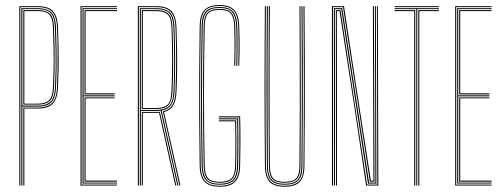

<svg xmlns="http://www.w3.org/2000/svg" viewBox="-20 -720 1954 745"><path d="M55 0V-696H128.2Q150.5 -696 167.4 -689.2Q184.2 -682.5 194 -664.6Q203.8 -646.8 205 -613.5Q206.8 -565.8 207.4 -527.5Q208 -489.2 207.4 -454.2Q206.8 -419.2 205 -381.2Q203.5 -349 194.1 -331Q184.8 -313 167.9 -305.9Q151 -298.8 127.2 -298.8H74.5V0H70.5V-302.5H127.2Q160.2 -302.5 179.8 -318.4Q199.2 -334.2 201.2 -381.5Q202.5 -410.5 203.1 -445.2Q203.8 -480 203.5 -521.8Q203.2 -563.5 201.2 -613.2Q200.2 -644.2 191.2 -661.4Q182.2 -678.5 166.2 -685.4Q150.2 -692.2 128.2 -692.2H59V0ZM62.8 0V-688.2H128.2Q159.2 -688.2 177.4 -673.6Q195.5 -659 197.2 -613.2Q199 -565.8 199.5 -526.8Q200 -487.8 199.5 -452.8Q199 -417.8 197.2 -381.2Q195.2 -336 177.2 -321.1Q159.2 -306.2 127.2 -306.2H66.8V0ZM66.8 -310.2H127.2Q157.8 -310.2 174.6 -324.2Q191.5 -338.2 193.5 -382Q195.2 -417 195.8 -452.8Q196.2 -488.5 195.6 -528Q195 -567.5 193.2 -613Q191.5 -657 174.8 -670.8Q158 -684.5 128.2 -684.5H66.8ZM70.5 -314V-680.8H128.2Q155.5 -680.8 171.8 -668.1Q188 -655.5 189.5 -612.8Q191.2 -565.5 191.8 -525.2Q192.2 -485 191.6 -449.8Q191 -414.5 189.5 -382Q187.8 -341 172.4 -327.5Q157 -314 127.2 -314ZM74.5 -317.8H127.2Q155.8 -317.8 169.8 -330.5Q183.8 -343.2 185.5 -380.8Q187.2 -418.2 187.9 -454.1Q188.5 -490 187.9 -528.9Q187.2 -567.8 185.5 -614Q184.2 -649 171.4 -662.9Q158.5 -676.8 128.2 -676.8H74.5Z M292.5 0V-696H433.8V-692.2H296.5V-3.8H433.8V0ZM308 -15.2V-342.2H425.2V-338.5H312V-19.2H433.8V-15.2ZM300.2 -7.8V-688.2H433.8V-684.5H304.2V-350H425.2V-346.2H304.2V-11.5H433.8V-7.8ZM308 -353.8V-680.8H433.8V-676.8H312V-357.8H425.2V-353.8Z M514.8 0V-696H588Q611.5 -696 628.2 -688.9Q645 -681.8 654.2 -663.8Q663.5 -645.8 664.8 -613.5Q666.5 -564.5 667.1 -523.5Q667.8 -482.5 667.2 -444Q666.8 -405.5 664.8 -364Q663.2 -329.5 652.1 -310.6Q641 -291.8 616.5 -285.2L680.2 0H676.2L612 -288Q636.5 -293.2 648 -311.5Q659.5 -329.8 661 -364.5Q662.5 -398.8 663.1 -438.8Q663.8 -478.8 663.2 -522.8Q662.8 -566.8 661 -613.2Q660 -644.8 650.8 -661.9Q641.5 -679 625.6 -685.6Q609.8 -692.2 588 -692.2H518.8V0ZM530.2 0V-285.8H586.5Q590.5 -285.8 594 -285.9Q597.5 -286 600.2 -286.2L664.2 0H660.2L597.2 -282.2Q594.8 -282 592 -282Q589.2 -282 586.5 -282H534.2V0ZM522.5 0V-688.2H588Q618.5 -688.2 636.9 -673.9Q655.2 -659.5 657 -613.2Q659.5 -547 659.6 -485.6Q659.8 -424.2 657 -363Q655.5 -329.5 643.6 -312.2Q631.8 -295 607.2 -291L672.2 0H668.2L603.2 -290.5Q600 -290.2 596 -289.9Q592 -289.5 587 -289.5H526.5V0ZM526.5 -293.5H587Q618.8 -293.5 635.1 -308Q651.5 -322.5 653.2 -364.8Q655.8 -417.8 655.8 -480.9Q655.8 -544 653.2 -611Q651.5 -656.5 634.9 -670.5Q618.2 -684.5 588 -684.5H526.5ZM530.2 -297.2V-680.8H588Q616 -680.8 631.9 -667.9Q647.8 -655 649.2 -613Q651.8 -546.2 651.9 -483.8Q652 -421.2 649.2 -364.2Q647.5 -327.2 633.6 -312.2Q619.8 -297.2 587 -297.2ZM534.2 -301H587Q614.5 -301 629 -312.8Q643.5 -324.5 645.2 -365Q648 -422.2 648 -483.9Q648 -545.5 645.5 -612.8Q644 -652.8 629.2 -664.8Q614.5 -676.8 588 -676.8H534.2Z M832.5 4.5Q791.8 4.5 773.5 -14.9Q755.2 -34.2 754.8 -78.2Q753.5 -172.2 753 -259.5Q752.5 -346.8 753 -434.6Q753.5 -522.5 754.8 -617.5Q755.2 -661.5 773.2 -681Q791.2 -700.5 831.5 -700.5Q871.2 -700.5 889.1 -681.1Q907 -661.8 908.2 -617.8Q909.2 -587.8 909.6 -564.8Q910 -541.8 909.6 -518.6Q909.2 -495.5 908.2 -465H904.5Q905.8 -502 905.8 -539.5Q905.8 -577 904.5 -617.8Q903 -661.5 885.8 -679.1Q868.5 -696.8 831.5 -696.8Q790.8 -696.8 775 -677.4Q759.2 -658 758.8 -617.8Q757.5 -534.5 757 -467Q756.5 -399.5 756.5 -338.5Q756.5 -277.5 757.1 -214.9Q757.8 -152.2 758.8 -78.2Q759.2 -35.8 776.1 -17.5Q793 0.8 832.5 0.8Q872 0.8 889.6 -17.5Q907.2 -35.8 908 -78.2Q908.8 -120.8 908.9 -155.8Q909 -190.8 908.8 -218Q908.5 -245.2 908 -264.5H829.2V-268.5H911.8Q912.5 -243.5 912.8 -218.6Q913 -193.8 912.9 -160.8Q912.8 -127.8 911.8 -78.2Q911 -34.2 892.6 -14.9Q874.2 4.5 832.5 4.5ZM832.5 -3.2Q795.5 -3.2 779.4 -20.2Q763.2 -37.2 762.5 -78.2Q761.2 -151 760.6 -217.1Q760 -283.2 760 -347.5Q760 -411.8 760.6 -478.1Q761.2 -544.5 762.5 -617.5Q763.2 -658.8 778.9 -675.8Q794.5 -692.8 831.5 -692.8Q868 -692.8 883.6 -675.8Q899.2 -658.8 900.5 -617.8Q901.5 -591.8 901.8 -568.4Q902 -545 901.8 -520.4Q901.5 -495.8 900.5 -465H896.8Q897.8 -498.8 898 -522.9Q898.2 -547 897.9 -569Q897.5 -591 896.5 -618Q895.5 -654.5 881.8 -671.8Q868 -689 831.5 -689Q795.8 -689 781.5 -672.5Q767.2 -656 766.5 -617.5Q765 -535.5 764.4 -467.8Q763.8 -400 763.8 -338.4Q763.8 -276.8 764.5 -213.8Q765.2 -150.8 766.5 -78.2Q767.2 -42 780.8 -24.5Q794.2 -7 832.5 -7Q869 -7 884.1 -23.1Q899.2 -39.2 900 -78.2Q901 -127 901.1 -158.5Q901.2 -190 900.9 -212.5Q900.5 -235 900 -257H829.2V-260.8H904Q904.8 -224.5 905 -182.6Q905.2 -140.8 904 -78.2Q903.2 -37.2 887.1 -20.2Q871 -3.2 832.5 -3.2ZM832.5 -10.8Q799.2 -10.8 785.1 -25.4Q771 -40 770.2 -78.5Q768.8 -165.2 768.1 -252.6Q767.5 -340 768 -430.6Q768.5 -521.2 770.2 -617.5Q771 -655 784.6 -670.1Q798.2 -685.2 831.5 -685.2Q865 -685.2 878.2 -669.9Q891.5 -654.5 892.8 -617.5Q894 -579 894 -542.4Q894 -505.8 892.8 -465H888.8Q889.8 -497 890 -521.5Q890.2 -546 890 -568.5Q889.8 -591 888.8 -616.8Q887.8 -652 875.9 -666.8Q864 -681.5 831.5 -681.5Q799.8 -681.5 787.2 -667.5Q774.8 -653.5 774.2 -617.5Q772.8 -542.8 772.1 -476Q771.5 -409.2 771.5 -345.4Q771.5 -281.5 772.2 -216Q773 -150.5 774.2 -78.2Q774.8 -42.2 787.8 -28.4Q800.8 -14.5 832.5 -14.5Q863.2 -14.5 877.5 -27.4Q891.8 -40.2 892.5 -78.5Q893.2 -111.8 893.4 -143.8Q893.5 -175.8 893.2 -203.1Q893 -230.5 892.2 -249.2H829.2V-253H896.2Q897 -217.8 897.2 -177.1Q897.5 -136.5 896.2 -78.2Q895.5 -42 881.9 -26.4Q868.2 -10.8 832.5 -10.8Z M1084.5 4.5Q1044 4.5 1026.2 -14.2Q1008.5 -33 1008 -75.8Q1007.2 -160 1006.8 -235Q1006.2 -310 1006.4 -382.6Q1006.5 -455.2 1006.8 -531.9Q1007 -608.5 1007.8 -696H1011.8Q1011 -620.8 1010.6 -543.2Q1010.2 -465.8 1010.2 -387.2Q1010.2 -308.8 1010.6 -230.5Q1011 -152.2 1011.8 -75.8Q1012.2 -34.8 1029.2 -17Q1046.2 0.8 1084.5 0.8Q1119.5 0.8 1138.4 -15.2Q1157.2 -31.2 1157.5 -75.8Q1158.2 -137.5 1158.6 -212.6Q1159 -287.8 1159 -369.9Q1159 -452 1158.6 -535.1Q1158.2 -618.2 1157.5 -696H1161.5Q1162.5 -575.2 1162.8 -472.8Q1163 -370.2 1162.6 -274.1Q1162.2 -178 1161.2 -75.8Q1161 -33 1143 -14.2Q1125 4.5 1084.5 4.5ZM1084.5 -3.2Q1047.5 -3.2 1031.9 -19.8Q1016.2 -36.2 1015.8 -75.8Q1015 -157.5 1014.5 -235.6Q1014 -313.8 1014.1 -390Q1014.2 -466.2 1014.5 -542.2Q1014.8 -618.2 1015.5 -696H1019.5Q1018.5 -593.5 1018.2 -485.1Q1018 -376.8 1018.4 -272.1Q1018.8 -167.5 1019.5 -75.8Q1020 -38 1034.9 -22.5Q1049.8 -7 1084.5 -7Q1123 -7 1136.1 -24Q1149.2 -41 1149.5 -75.8Q1150.2 -160 1150.8 -235Q1151.2 -310 1151.1 -382.6Q1151 -455.2 1150.8 -531.9Q1150.5 -608.5 1149.8 -696H1153.8Q1154.8 -587.5 1155 -484Q1155.2 -380.5 1154.9 -279.2Q1154.5 -178 1153.5 -75.8Q1153.2 -36.2 1137.5 -19.8Q1121.8 -3.2 1084.5 -3.2ZM1084.5 -10.8Q1051.2 -10.8 1037.6 -25.1Q1024 -39.5 1023.5 -75.8Q1022.5 -176 1022.1 -276.4Q1021.8 -376.8 1022.1 -480.9Q1022.5 -585 1023.2 -696H1027.2Q1026.5 -626 1026.2 -544.6Q1026 -463.2 1026 -379.5Q1026 -295.8 1026.2 -217.6Q1026.5 -139.5 1027.2 -76Q1027.8 -41.2 1040.5 -27.9Q1053.2 -14.5 1084.5 -14.5Q1116.5 -14.5 1129 -27.9Q1141.5 -41.2 1141.8 -76Q1143 -188.2 1143.2 -291.2Q1143.5 -394.2 1143.1 -493.9Q1142.8 -593.5 1142 -696H1145.8Q1147 -551.8 1147.1 -390.4Q1147.2 -229 1145.8 -76Q1145.5 -39.8 1131.8 -25.2Q1118 -10.8 1084.5 -10.8Z M1268 0V-696H1314.8L1358 -412L1419 -19H1429L1427.8 -415L1426.8 -696H1430.8L1431.8 -415L1433 -15.2H1415.2L1311 -692.2H1272V0ZM1275.8 0V-297.8L1275.5 -688.5H1308L1412 -11.5H1436.5L1435.5 -415L1434.8 -696H1438.5L1439.2 -415L1440.5 -7.5H1408L1304.2 -684.5H1279.5L1279.8 -297.8V0ZM1283.8 0 1283.5 -297.8 1283.2 -680.8H1301.2L1404.2 -3.8H1444L1442.5 -696H1446.2L1448 0H1400.5L1355.8 -299L1297.5 -677H1287L1287.5 -297.8V0Z M1595.2 0V-684.5H1511V-688.2H1683.2V-684.5H1599V0ZM1587.2 0V-676.8H1511V-680.8H1591.2V0ZM1603 0V-680.8H1683.2V-676.8H1607V0ZM1511 -692.2V-696H1683.2V-692.2Z M1746.2 0V-696H1887.5V-692.2H1750.2V-3.8H1887.5V0ZM1761.8 -15.2V-342.2H1879V-338.5H1765.8V-19.2H1887.5V-15.2ZM1754 -7.8V-688.2H1887.5V-684.5H1758V-350H1879V-346.2H1758V-11.5H1887.5V-7.8ZM1761.8 -353.8V-680.8H1887.5V-676.8H1765.8V-357.8H1879V-353.8Z"/></svg>

Font: Big Shoulders Inline Display SC Thin
Style: Regular
Weight: 100
Designer: Patric King
Foundry: XO Type Co
Version: Version 2.002